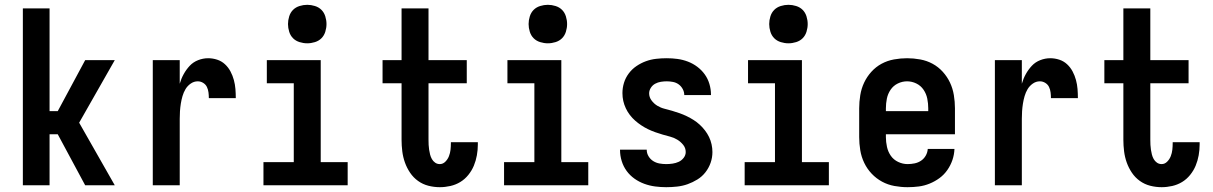

<svg xmlns="http://www.w3.org/2000/svg" viewBox="-20 -770 5040 798"><path d="M75 0V-735H186V-308H220L334 -520H457L309 -260L457 0H334L220 -212H186V0Z M615 0V-520H727V-422Q733 -443 743.5 -462Q754 -481 768.5 -496.5Q783 -512 803.5 -520Q824 -528 845 -528Q864 -528 882.5 -522Q901 -516 915 -503Q929 -490 938 -473Q947 -456 952 -437.5Q957 -419 958.5 -400Q960 -381 960 -362H848Q848 -374 846.5 -386Q845 -398 840 -408.5Q835 -419 824.5 -425.5Q814 -432 802 -432Q786 -432 772.5 -422.5Q759 -413 751 -399.5Q743 -386 738.5 -370.5Q734 -355 731.5 -339Q729 -323 728 -307.5Q727 -292 727 -276V0Z M1075 0V-96H1201V-424H1089V-520H1313V-96H1425V0ZM1257 -590Q1241 -590 1225 -595Q1209 -600 1198 -611Q1187 -622 1182 -638Q1177 -654 1177 -670Q1177 -686 1182 -702Q1187 -718 1198 -729Q1209 -740 1225 -745Q1241 -750 1257 -750Q1273 -750 1289 -745Q1305 -740 1316 -729Q1327 -718 1332 -702Q1337 -686 1337 -670Q1337 -654 1332 -638Q1327 -622 1316 -611Q1305 -600 1289 -595Q1273 -590 1257 -590Z M1808 8Q1784 8 1760.5 2Q1737 -4 1717.5 -18Q1698 -32 1684.5 -52Q1671 -72 1663 -94.5Q1655 -117 1652 -141Q1649 -165 1649 -189V-424H1570V-520H1649V-735H1761V-520H1920V-424H1761V-189Q1761 -178 1761.5 -168Q1762 -158 1763.5 -148Q1765 -138 1767.5 -128Q1770 -118 1775 -109Q1780 -100 1788.5 -94Q1797 -88 1808 -88Q1821 -88 1831 -98Q1841 -108 1846 -121Q1851 -134 1852.5 -147.5Q1854 -161 1854 -175V-179H1966V-169Q1966 -147 1962 -124.5Q1958 -102 1949.5 -81.5Q1941 -61 1926.5 -43Q1912 -25 1893 -13.5Q1874 -2 1852 3Q1830 8 1808 8Z M2075 0V-96H2201V-424H2089V-520H2313V-96H2425V0ZM2257 -590Q2241 -590 2225 -595Q2209 -600 2198 -611Q2187 -622 2182 -638Q2177 -654 2177 -670Q2177 -686 2182 -702Q2187 -718 2198 -729Q2209 -740 2225 -745Q2241 -750 2257 -750Q2273 -750 2289 -745Q2305 -740 2316 -729Q2327 -718 2332 -702Q2337 -686 2337 -670Q2337 -654 2332 -638Q2327 -622 2316 -611Q2305 -600 2289 -595Q2273 -590 2257 -590Z M2749 8Q2726 8 2703 5Q2680 2 2658 -6Q2636 -14 2617 -27.5Q2598 -41 2584.5 -59.5Q2571 -78 2564 -100.5Q2557 -123 2557 -146V-148H2668V-147Q2668 -133 2675.5 -120.5Q2683 -108 2695 -100.5Q2707 -93 2721 -90.5Q2735 -88 2749 -88Q2762 -88 2775.5 -90Q2789 -92 2801 -97.5Q2813 -103 2821.5 -114Q2830 -125 2830 -138Q2830 -155 2819.5 -168Q2809 -181 2795 -189.5Q2781 -198 2765.5 -202Q2750 -206 2734.5 -210.5Q2719 -215 2703.5 -220.5Q2688 -226 2673.5 -233Q2659 -240 2645.5 -249Q2632 -258 2620 -268.5Q2608 -279 2598 -292Q2588 -305 2581 -320Q2574 -335 2570.5 -350.5Q2567 -366 2567 -383Q2567 -405 2573.5 -426Q2580 -447 2593.5 -465Q2607 -483 2625.5 -495.5Q2644 -508 2664.5 -515.5Q2685 -523 2707 -525.5Q2729 -528 2751 -528Q2774 -528 2796 -525Q2818 -522 2839 -514Q2860 -506 2878 -492.5Q2896 -479 2909 -461Q2922 -443 2928.5 -421Q2935 -399 2935 -377V-375H2824Q2824 -388 2817.5 -400Q2811 -412 2800.5 -419.5Q2790 -427 2777 -429.5Q2764 -432 2751 -432Q2739 -432 2726.5 -430Q2714 -428 2703 -422Q2692 -416 2685 -405Q2678 -394 2678 -382Q2678 -366 2688 -352.5Q2698 -339 2712 -330.5Q2726 -322 2742 -318Q2758 -314 2773.5 -309.5Q2789 -305 2804.5 -299.5Q2820 -294 2834.5 -287Q2849 -280 2862.5 -271.5Q2876 -263 2888 -252Q2900 -241 2910 -228Q2920 -215 2927 -200.5Q2934 -186 2937.5 -170Q2941 -154 2941 -138Q2941 -115 2933.5 -93.5Q2926 -72 2912 -54Q2898 -36 2878.5 -24Q2859 -12 2838 -4.5Q2817 3 2794 5.5Q2771 8 2749 8Z M3075 0V-96H3201V-424H3089V-520H3313V-96H3425V0ZM3257 -590Q3241 -590 3225 -595Q3209 -600 3198 -611Q3187 -622 3182 -638Q3177 -654 3177 -670Q3177 -686 3182 -702Q3187 -718 3198 -729Q3209 -740 3225 -745Q3241 -750 3257 -750Q3273 -750 3289 -745Q3305 -740 3316 -729Q3327 -718 3332 -702Q3337 -686 3337 -670Q3337 -654 3332 -638Q3327 -622 3316 -611Q3305 -600 3289 -595Q3273 -590 3257 -590Z M3752 8Q3725 8 3697.5 3Q3670 -2 3646 -15Q3622 -28 3603 -48Q3584 -68 3572 -93Q3560 -118 3555.5 -145.5Q3551 -173 3551 -200V-320Q3551 -347 3555.5 -374.5Q3560 -402 3571.5 -426.5Q3583 -451 3601.5 -471.5Q3620 -492 3644 -505Q3668 -518 3695.5 -523Q3723 -528 3750 -528Q3777 -528 3804.5 -523Q3832 -518 3856 -505Q3880 -492 3898.5 -471.5Q3917 -451 3928.5 -426.5Q3940 -402 3944.5 -374.5Q3949 -347 3949 -320V-212H3662V-200Q3662 -180 3666.5 -159.5Q3671 -139 3682.5 -122.5Q3694 -106 3713 -97Q3732 -88 3752 -88Q3767 -88 3781.5 -91Q3796 -94 3808 -102Q3820 -110 3827.5 -123Q3835 -136 3836 -151H3947Q3946 -127 3938.5 -105Q3931 -83 3917.5 -63.5Q3904 -44 3885 -30Q3866 -16 3844 -7Q3822 2 3799 5Q3776 8 3752 8ZM3662 -308H3838V-320Q3838 -340 3834 -360Q3830 -380 3818.5 -397Q3807 -414 3788.5 -423Q3770 -432 3750 -432Q3730 -432 3711.5 -423Q3693 -414 3681.5 -397Q3670 -380 3666 -360Q3662 -340 3662 -320Z M4115 0V-520H4227V-422Q4233 -443 4243.5 -462Q4254 -481 4268.5 -496.5Q4283 -512 4303.5 -520Q4324 -528 4345 -528Q4364 -528 4382.5 -522Q4401 -516 4415 -503Q4429 -490 4438 -473Q4447 -456 4452 -437.5Q4457 -419 4458.5 -400Q4460 -381 4460 -362H4348Q4348 -374 4346.5 -386Q4345 -398 4340 -408.5Q4335 -419 4324.5 -425.5Q4314 -432 4302 -432Q4286 -432 4272.5 -422.5Q4259 -413 4251 -399.5Q4243 -386 4238.5 -370.5Q4234 -355 4231.5 -339Q4229 -323 4228 -307.5Q4227 -292 4227 -276V0Z M4808 8Q4784 8 4760.5 2Q4737 -4 4717.5 -18Q4698 -32 4684.5 -52Q4671 -72 4663 -94.5Q4655 -117 4652 -141Q4649 -165 4649 -189V-424H4570V-520H4649V-735H4761V-520H4920V-424H4761V-189Q4761 -178 4761.5 -168Q4762 -158 4763.5 -148Q4765 -138 4767.5 -128Q4770 -118 4775 -109Q4780 -100 4788.5 -94Q4797 -88 4808 -88Q4821 -88 4831 -98Q4841 -108 4846 -121Q4851 -134 4852.5 -147.5Q4854 -161 4854 -175V-179H4966V-169Q4966 -147 4962 -124.5Q4958 -102 4949.5 -81.5Q4941 -61 4926.5 -43Q4912 -25 4893 -13.5Q4874 -2 4852 3Q4830 8 4808 8Z"/></svg>

Font: Iosevka SS18
Style: Bold
Weight: 700
Monospace: yes
Designer: Belleve Invis
Foundry: Belleve Invis
Version: Version 25.1.1; ttfautohint (v1.8.4)